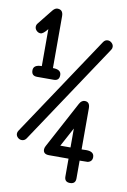

<svg xmlns="http://www.w3.org/2000/svg" viewBox="-94 -741 644 970"><g transform="rotate(10 228.0 -256.5)"><path d="M192.4 -356.4Q192.4 -327.9 164.1 -327.9H78.6Q49.8 -327.9 49.8 -356.4Q49.8 -385.5 92.8 -385.5V-575.2Q71 -547.4 57.6 -547.4Q45.9 -547.4 37 -556.2Q28.1 -564.9 28.1 -576.4Q28.1 -586.2 35.2 -594.5L95.7 -670.2Q107.9 -685.3 120.6 -685.3Q149.9 -685.3 149.9 -651.4V-385.5Q192.4 -385.5 192.4 -356.4ZM428.5 -542.7Q428.5 -533.9 422.9 -526.4L80.8 -12.5Q72 0.2 57.6 0.2Q46.1 0.2 37.1 -8.2Q28.1 -16.6 28.1 -28.1Q28.1 -36.6 33.7 -44.4L376 -558.3Q384.8 -571.5 398.9 -571.5Q410.2 -571.5 419.3 -562.9Q428.5 -554.2 428.5 -542.7ZM428.2 22.7Q428.2 45.7 404.8 50.8Q401.1 51.5 363.8 51.5V143.1Q363.8 171.4 335.2 171.4Q306.9 171.4 306.9 143.1V51.5H207Q176.8 51.5 176.8 27.1Q176.8 18.8 181.9 9.3L310.3 -230.2Q320.8 -249.8 337.6 -249.8Q363.8 -249.8 363.8 -217V-5.9Q367.7 -5.9 375.6 -6.2Q383.5 -6.6 387.2 -6.6Q428.2 -6.6 428.2 22.7ZM306.9 -5.9V-103L254.6 -5.9Z"/></g></svg>

Font: EnergyBar
Style: Regular
Weight: 400
Italic angle: -10°
Version: 1.0 2000-03-28